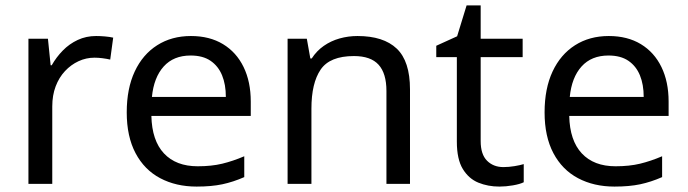

<svg xmlns="http://www.w3.org/2000/svg" viewBox="-20 -679 2540 709"><path d="M335 -546Q350 -546 367.5 -544.5Q385 -543 398 -540L387 -459Q374 -462 358.5 -464Q343 -466 329 -466Q298 -466 270 -453Q242 -440 220 -416.5Q198 -393 185.5 -360Q173 -327 173 -286V0H85V-536H157L167 -438H171Q188 -468 212 -492.5Q236 -517 267 -531.5Q298 -546 335 -546Z M685 -546Q754 -546 803.5 -516Q853 -486 879.5 -431.5Q906 -377 906 -304V-251H539Q541 -160 585.5 -112.5Q630 -65 710 -65Q761 -65 800.5 -74.5Q840 -84 882 -102V-25Q841 -7 801 1.5Q761 10 706 10Q630 10 571.5 -21Q513 -52 480.5 -113.5Q448 -175 448 -264Q448 -352 477.5 -415Q507 -478 560.5 -512Q614 -546 685 -546ZM684 -474Q621 -474 584.5 -433.5Q548 -393 541 -321H814Q814 -367 800 -401Q786 -435 757.5 -454.5Q729 -474 684 -474Z M1300 -546Q1396 -546 1445 -499.5Q1494 -453 1494 -349V0H1407V-343Q1407 -408 1378 -440Q1349 -472 1287 -472Q1198 -472 1164 -422Q1130 -372 1130 -278V0H1042V-536H1113L1126 -463H1131Q1149 -491 1175.5 -509.5Q1202 -528 1234 -537Q1266 -546 1300 -546Z M1839 -62Q1859 -62 1880 -65.5Q1901 -69 1914 -73V-6Q1900 1 1874 5.5Q1848 10 1824 10Q1782 10 1746.5 -4.5Q1711 -19 1689 -55Q1667 -91 1667 -156V-468H1591V-510L1668 -545L1703 -659H1755V-536H1910V-468H1755V-158Q1755 -109 1778.5 -85.5Q1802 -62 1839 -62Z M2228 -546Q2297 -546 2346.5 -516Q2396 -486 2422.5 -431.5Q2449 -377 2449 -304V-251H2082Q2084 -160 2128.5 -112.5Q2173 -65 2253 -65Q2304 -65 2343.5 -74.5Q2383 -84 2425 -102V-25Q2384 -7 2344 1.5Q2304 10 2249 10Q2173 10 2114.5 -21Q2056 -52 2023.5 -113.5Q1991 -175 1991 -264Q1991 -352 2020.5 -415Q2050 -478 2103.5 -512Q2157 -546 2228 -546ZM2227 -474Q2164 -474 2127.5 -433.5Q2091 -393 2084 -321H2357Q2357 -367 2343 -401Q2329 -435 2300.5 -454.5Q2272 -474 2227 -474Z"/></svg>

Font: umalayalam25
Style: Book
Weight: 400
Designer: Jelle Bosma - Monotype Design Team
Foundry: Monotype Imaging Inc.
Version: Version 2.003